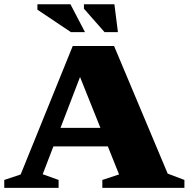

<svg xmlns="http://www.w3.org/2000/svg" viewBox="-28 -904 907 924"><path d="M187 -199.5V-288.5H542.5V-199.5ZM779 -68.5 859.5 -38V0H464.5V-38L545 -64.5L349.5 -552.5H364.5L177.5 -65.5L254 -38V0H-7.5V-38L71.5 -64.5L322 -682.5H521ZM381 -749.5H313L152 -857.5V-883.5H311ZM539.5 -749.5H475L376 -862V-883.5H522.5Z"/></svg>

Font: Newsreader ExtraBold
Style: Regular
Weight: 800
Designer: Hugues Gentile
Foundry: Production Type
Version: Version 1.003